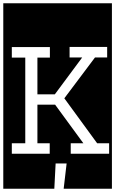

<svg xmlns="http://www.w3.org/2000/svg" viewBox="-32 -937 702 1170"><path d="M-12 -917H650V213H356L374 59H307L299 213H-12ZM633 0V-64H560L360 -338L547 -587H621V-651H392V-587H469L302 -362H196V-586H272V-650H40V-586H122V-64H40V0H271V-64H196V-299H304L476 -64H399V0Z"/></svg>

Font: Zilla Slab Regular Highlight
Style: Regular
Weight: 410
Designer: Typotheque Type Foundry
Foundry: Typotheque type foundry
Version: Version 1.0; 2017